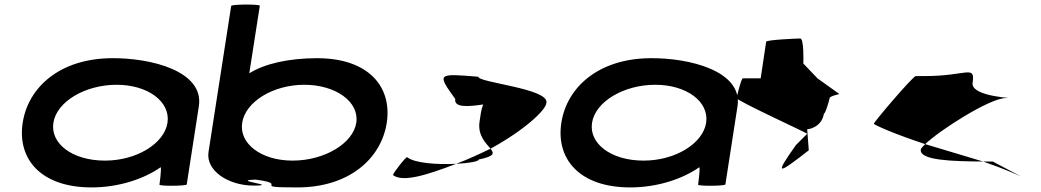

<svg xmlns="http://www.w3.org/2000/svg" viewBox="-20 -810 4545 838"><path d="M79 -274C55 -118 156 8 380 8C496 8 607 -28 681 -80C686 -76 676 -4 676 -4C675 3 794 2 795 -5L848 -347C871 -500 638 -558 466 -556C242 -554 103 -430 79 -274ZM213 -274C227 -366 351 -440 489 -440C626 -440 725 -366 711 -274C697 -184 577 -109 438 -109C295 -109 199 -184 213 -274Z M890 -146C878 -66 975 0 1087 0C1208 0 978 -23 1096 -26C1251 -6 1063 8 1278 8C1504 8 1644 -118 1668 -274C1692 -430 1590 -556 1364 -556C1240 -556 1135 -532 1068 -490L1114 -785C1115 -792 990 -792 989 -784ZM1037 -274C1051 -366 1172 -440 1308 -440C1445 -440 1549 -366 1535 -274C1521 -184 1396 -109 1257 -109C1119 -109 1023 -184 1037 -274Z M1695 -46C1737 -14 1836 -43 1971 -95C1886 -91 1789 -98 1757 -124C1749 -124 1697 -56 1695 -46ZM1967 -378C1961 -340 2021 -344 2089 -354C2080 -333 2077 -306 2073 -279C2064 -218 2102 -184 2121 -161C2264 -239 2364 -329 2365 -362C2375 -424 2064 -450 2068 -475C1889 -490 1886 -490 1967 -378ZM1971 -95C2027 -98 2069 -105 2070 -114C2138 -128 2138 -140 2121 -161C2071 -137 2022 -114 1971 -95Z M2430 -274C2406 -118 2507 8 2731 8C2847 8 2958 -28 3032 -80C3037 -76 3027 -4 3027 -4C3026 3 3145 2 3146 -5L3199 -347C3222 -500 2989 -558 2817 -556C2593 -554 2454 -430 2430 -274ZM2564 -274C2578 -366 2702 -440 2840 -440C2977 -440 3076 -366 3062 -274C3048 -184 2928 -109 2789 -109C2646 -109 2550 -184 2564 -274Z M3195 -382C3193 -371 3511 -226 3503 -226L3454 -177C3352 -34 3381 -54 3510 -154L3503 -246C3519 -246 3568 -261 3576 -314C3583 -314 3599 -371 3601 -382C3603 -392 3650 -400 3643 -400L3548 -468L3486 -533C3487 -540 3489 -642 3473 -642C3457 -642 3325 -636 3324 -628L3300 -468H3222C3215 -468 3197 -392 3195 -382Z M3794 -270C3793 -266 3881 -226 4018 -181C4082 -242 4300 -382 4370 -382C4434 -382 4215 -384 4225 -449C4237 -529 4199 -478 4018 -478H3977C3965 -478 3796 -280 3794 -270ZM3999 -158C3991 -109 4140 -106 4271 -105C4191 -129 4100 -156 4018 -181C4008 -171 4000 -163 3999 -158ZM4271 -105C4361 -74 4418 -48 4436 -40L4313 -105ZM4436 -40 4442 -37Z"/></svg>

Font: Ampere
Style: SuExtIta
Weight: 400
Version: Version 1